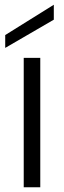

<svg xmlns="http://www.w3.org/2000/svg" viewBox="-20 -790 269 810"><path d="M2 -587.9V-642.1L207 -770V-707ZM80.1 0V-545.9H149.9V0Z"/></svg>

Font: Poppins Light
Style: Regular
Weight: 300
Designer: Ninad Kale (Devanagari), Jonny Pinhorn (Latin)
Foundry: Indian Type Foundry
Version: 4.004